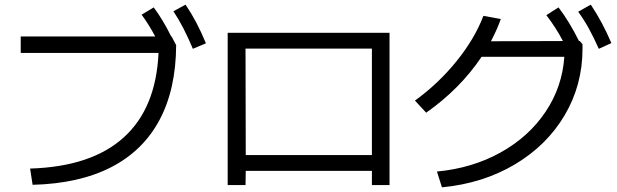

<svg xmlns="http://www.w3.org/2000/svg" viewBox="-20 -802 2633 819"><path d="M656.2 -576.2H68.4V-646.5H642.1Q614.7 -698.2 584 -739.3L635.7 -770.5Q673.8 -719.7 710.4 -646.5H711.9L731.4 -609.4Q730.5 -421.4 660.2 -289.8Q589.8 -158.2 453.4 -88.4Q316.9 -18.6 119.1 -13.7L108.4 -83Q369.1 -90.8 507.3 -215.3Q645.5 -339.8 656.2 -576.2ZM719.7 -753.9 771.5 -782.2Q797.4 -743.7 818.1 -704.1Q838.9 -664.6 858.4 -617.2L802.7 -593.8Q781.7 -643.6 762.2 -681.4Q742.7 -719.2 719.7 -753.9Z M951.2 -662.1H1641.6V-12.7H1566.4V-73.2H1028.3L1027.3 -12.7H951.2ZM1566.4 -140.6V-594.7H1027.3L1028.3 -140.6Z M2387.2 -559.6H2034.2Q1942.4 -422.9 1797.9 -321.3L1750 -373Q1849.1 -444.3 1927 -540.5Q2004.9 -636.7 2042 -734.4L2116.2 -720.7Q2100.1 -675.3 2074.2 -626L2381.3 -627Q2351.1 -684.6 2310.5 -737.3L2362.3 -770.5Q2408.7 -710 2449.7 -627H2453.1L2464.8 -613.3V-594.7Q2464.8 -439 2388.4 -310.1Q2312 -181.2 2175.5 -100.3Q2039.1 -19.5 1865.2 -2.9L1843.8 -70.3Q1994.6 -84.5 2115 -151.4Q2235.4 -218.3 2306.9 -324.7Q2378.4 -431.2 2387.2 -559.6ZM2446.3 -752 2500 -782.2Q2549.8 -708 2587.9 -618.2L2534.2 -593.8Q2512.7 -642.6 2491.9 -680.2Q2471.2 -717.8 2446.3 -752Z"/></svg>

Font: Pretendard GOV
Style: Regular
Weight: 400
Designer: Base glyphs from Inter by Rasmus Andersson; Hangeul glyphs from Noto Sans CJK(Source Han Sans) by Jang Soo-young and Kan
Foundry: Kil Hyung-jin
Version: Version 1.309